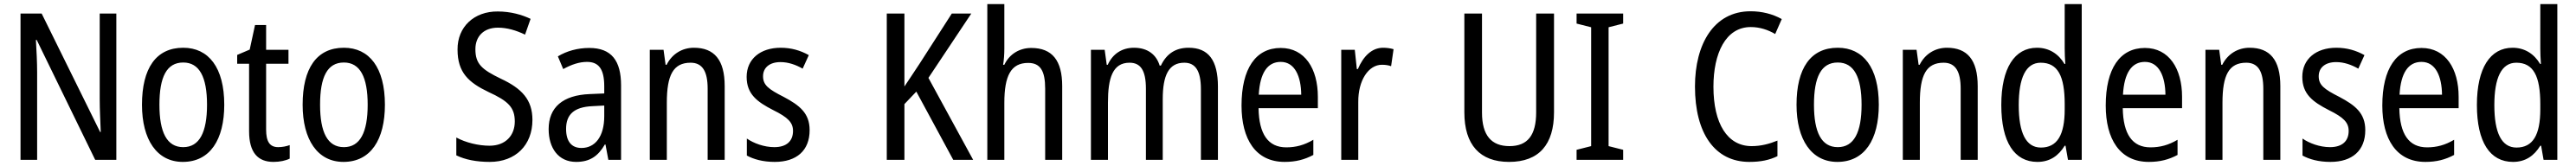

<svg xmlns="http://www.w3.org/2000/svg" viewBox="-20 -780 12554 810"><path d="M547 0V-714H466V-294C466 -247 469 -187 471 -136H468L183 -714H80V0H161V-426C161 -477 158 -533 155 -585H159L444 0Z M1073 -269C1073 -450 997 -547 873 -547C740 -547 672 -446 672 -269C672 -98 745 10 871 10C1004 10 1073 -99 1073 -269ZM757 -269C757 -404 792 -475 873 -475C952 -475 989 -404 989 -269C989 -134 952 -62 873 -62C793 -62 757 -135 757 -269Z M1336 -62C1294 -62 1277 -90 1277 -148V-469H1386V-537H1277V-658H1223L1197 -538L1136 -512V-469H1194V-140C1194 -34 1238 10 1313 10C1343 10 1372 4 1392 -6V-72C1376 -66 1355 -62 1336 -62Z M1856 -269C1856 -450 1780 -547 1656 -547C1523 -547 1455 -446 1455 -269C1455 -98 1528 10 1654 10C1787 10 1856 -99 1856 -269ZM1540 -269C1540 -404 1575 -475 1656 -475C1735 -475 1772 -404 1772 -269C1772 -134 1735 -62 1656 -62C1576 -62 1540 -135 1540 -269Z M2575 -195C2575 -293 2524 -348 2421 -396C2328 -441 2297 -468 2297 -540C2297 -602 2337 -645 2407 -645C2451 -645 2496 -632 2539 -611L2566 -688C2524 -708 2469 -724 2406 -724C2291 -725 2209 -649 2210 -538C2210 -425 2265 -377 2361 -331C2457 -287 2489 -256 2489 -187C2489 -120 2445 -69 2366 -69C2312 -69 2250 -84 2204 -109V-22C2247 -1 2302 10 2367 10C2493 10 2575 -72 2575 -195Z M2852 -546C2795 -546 2742 -531 2699 -505L2725 -443C2765 -465 2803 -478 2841 -478C2898 -478 2925 -443 2925 -359V-324L2855 -321C2723 -316 2654 -256 2654 -150C2654 -58 2701 10 2788 10C2855 10 2895 -18 2928 -75H2931L2945 0H3007V-363C3007 -483 2961 -546 2852 -546ZM2868 -262 2925 -265V-213C2925 -113 2880 -58 2814 -58C2768 -58 2739 -87 2739 -151C2739 -220 2776 -258 2868 -262Z M3362 -547C3306 -547 3256 -518 3229 -464H3224L3214 -537H3147V0H3230V-279C3230 -413 3261 -474 3346 -474C3404 -474 3429 -431 3429 -347V0H3512V-360C3512 -488 3461 -547 3362 -547Z M3926 -145C3926 -228 3877 -266 3800 -307C3725 -345 3699 -365 3699 -408C3699 -450 3731 -477 3784 -477C3822 -477 3859 -464 3892 -445L3922 -511C3881 -534 3836 -547 3785 -547C3686 -547 3619 -492 3619 -405C3619 -321 3670 -283 3748 -243C3821 -207 3845 -182 3845 -141C3845 -92 3814 -62 3754 -62C3704 -62 3653 -81 3620 -104V-21C3653 -3 3698 10 3756 10C3862 10 3926 -45 3926 -145Z M4723 0 4505 -400 4714 -714H4619L4463 -471C4431 -422 4406 -385 4388 -358V-714H4302V0H4388V-272L4446 -333L4626 0Z M4875 -543V-760H4792V0H4875V-278C4875 -410 4907 -473 4991 -473C5050 -473 5074 -435 5074 -347V0H5157V-360C5157 -484 5109 -546 5006 -546C4950 -546 4900 -517 4875 -464H4869C4873 -487 4875 -515 4875 -543Z M5773 -547C5711 -547 5666 -519 5638 -460H5632C5616 -513 5574 -547 5507 -547C5450 -547 5404 -519 5379 -464H5374L5364 -537H5297V0H5380V-280C5380 -397 5402 -474 5485 -474C5539 -474 5565 -437 5565 -347V0H5647V-296C5647 -412 5676 -474 5752 -474C5806 -474 5833 -435 5833 -345V0H5916V-357C5916 -486 5870 -547 5773 -547Z M6222 -546C6100 -546 6031 -445 6031 -265C6031 -102 6099 10 6241 10C6295 10 6338 -1 6381 -24V-98C6337 -72 6296 -61 6249 -61C6161 -61 6116 -125 6114 -252H6403V-308C6403 -444 6340 -546 6222 -546ZM6222 -478C6291 -478 6321 -407 6322 -318H6115C6121 -425 6158 -478 6222 -478Z M6721 -547C6665 -547 6624 -504 6598 -443H6593L6583 -537H6517V0H6600V-282C6599 -388 6650 -464 6715 -464C6731 -464 6747 -462 6760 -457L6772 -540C6755 -545 6737 -547 6721 -547Z M7554 -232V-714H7467V-232C7467 -121 7426 -67 7337 -67C7249 -67 7203 -119 7203 -231V-714H7117V-232C7117 -73 7193 10 7335 10C7481 10 7554 -75 7554 -232Z M7891 0V-49L7820 -67V-647L7891 -665V-714H7664V-665L7735 -647V-67L7664 -49V0Z M8513 -648C8558 -648 8598 -634 8632 -614L8664 -687C8619 -712 8567 -725 8512 -725C8333 -725 8241 -565 8241 -358C8241 -129 8338 10 8506 10C8562 10 8604 1 8643 -18V-94C8604 -78 8563 -67 8517 -67C8399 -67 8331 -177 8331 -357C8331 -519 8390 -648 8513 -648Z M9137 -269C9137 -450 9061 -547 8937 -547C8804 -547 8736 -446 8736 -269C8736 -98 8809 10 8935 10C9068 10 9137 -99 9137 -269ZM8821 -269C8821 -404 8856 -475 8937 -475C9016 -475 9053 -404 9053 -269C9053 -134 9016 -62 8937 -62C8857 -62 8821 -135 8821 -269Z M9469 -547C9413 -547 9363 -518 9336 -464H9331L9321 -537H9254V0H9337V-279C9337 -413 9368 -474 9453 -474C9511 -474 9536 -431 9536 -347V0H9619V-360C9619 -488 9568 -547 9469 -547Z M9910 10C9971 10 10013 -20 10043 -69H10047L10059 0H10126V-760H10043V-543C10043 -523 10044 -494 10046 -468H10042C10013 -517 9967 -547 9908 -547C9799 -547 9734 -448 9734 -268C9734 -86 9798 10 9910 10ZM9927 -60C9854 -60 9819 -132 9819 -267C9819 -399 9853 -474 9926 -474C10010 -474 10043 -408 10043 -272V-246C10043 -122 10007 -60 9927 -60Z M10434 -546C10312 -546 10243 -445 10243 -265C10243 -102 10311 10 10453 10C10507 10 10550 -1 10593 -24V-98C10549 -72 10508 -61 10461 -61C10373 -61 10328 -125 10326 -252H10615V-308C10615 -444 10552 -546 10434 -546ZM10434 -478C10503 -478 10533 -407 10534 -318H10327C10333 -425 10370 -478 10434 -478Z M10944 -547C10888 -547 10838 -518 10811 -464H10806L10796 -537H10729V0H10812V-279C10812 -413 10843 -474 10928 -474C10986 -474 11011 -431 11011 -347V0H11094V-360C11094 -488 11043 -547 10944 -547Z M11508 -145C11508 -228 11459 -266 11382 -307C11307 -345 11281 -365 11281 -408C11281 -450 11313 -477 11366 -477C11404 -477 11441 -464 11474 -445L11504 -511C11463 -534 11418 -547 11367 -547C11268 -547 11201 -492 11201 -405C11201 -321 11252 -283 11330 -243C11403 -207 11427 -182 11427 -141C11427 -92 11396 -62 11336 -62C11286 -62 11235 -81 11202 -104V-21C11235 -3 11280 10 11338 10C11444 10 11508 -45 11508 -145Z M11782 -546C11660 -546 11591 -445 11591 -265C11591 -102 11659 10 11801 10C11855 10 11898 -1 11941 -24V-98C11897 -72 11856 -61 11809 -61C11721 -61 11676 -125 11674 -252H11963V-308C11963 -444 11900 -546 11782 -546ZM11782 -478C11851 -478 11881 -407 11882 -318H11675C11681 -425 11718 -478 11782 -478Z M12228 10C12289 10 12331 -20 12361 -69H12365L12377 0H12444V-760H12361V-543C12361 -523 12362 -494 12364 -468H12360C12331 -517 12285 -547 12226 -547C12117 -547 12052 -448 12052 -268C12052 -86 12116 10 12228 10ZM12245 -60C12172 -60 12137 -132 12137 -267C12137 -399 12171 -474 12244 -474C12328 -474 12361 -408 12361 -272V-246C12361 -122 12325 -60 12245 -60Z"/></svg>

Font: Noto Sans Khmer UI Condensed
Style: Regular
Weight: 400
Width: 3
Designer: Danh Hong and the Monotype Design Team
Foundry: Monotype Imaging Inc.
Version: Version 2.002